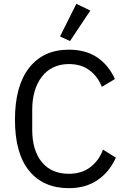

<svg xmlns="http://www.w3.org/2000/svg" viewBox="-20 -969 661 1001"><path d="M339 12Q206 12 132 -78.5Q58 -169 58 -345Q58 -521 132 -615.5Q206 -710 339 -710Q427 -710 486.5 -670Q546 -630 579 -557L511 -516Q490 -570 447 -602.5Q404 -635 339 -635Q294 -635 258.5 -618Q223 -601 198.5 -569.5Q174 -538 161 -494.5Q148 -451 148 -397V-293Q148 -185 198 -124Q248 -63 339 -63Q406 -63 451 -97.5Q496 -132 517 -189L584 -147Q551 -73 489 -30.5Q427 12 339 12ZM345 -755 293 -779 378 -949 451 -914Z"/></svg>

Font: IBM Plex Sans
Style: Regular
Weight: 400
Designer: Mike Abbink, Paul van der Laan, Pieter van Rosmalen
Foundry: Bold Monday
Version: Version 3.005